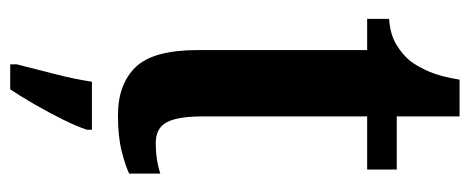

<svg xmlns="http://www.w3.org/2000/svg" viewBox="-292 -407 920 376"><g transform="rotate(90 168.0 -219.0)"><path d="M206 10Q145 10 111.5 -24.5Q78 -59 78 -147V-478H17V-521Q47 -523 67 -535Q87 -547 100 -563Q111 -578 120.5 -600Q130 -622 136 -659H208V-536H312V-478H208V-155Q208 -107 219.5 -85.5Q231 -64 260 -64Q293 -64 320 -73V-12Q306 -5 277 2.5Q248 10 206 10ZM106 208Q114 176 124.5 135.5Q135 95 140 61H234V71Q227 92 213.5 119Q200 146 184.5 173Q169 200 155 221H106Z"/></g></svg>

Font: Noto Serif Thai ExtraCondensed
Style: Bold
Weight: 700
Width: 2
Designer: Monotype Design Team
Foundry: Monotype Imaging Inc.
Version: Version 2.002; ttfautohint (v1.8.4.7-5d5b)